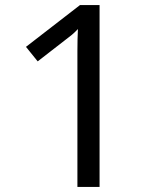

<svg xmlns="http://www.w3.org/2000/svg" viewBox="-20 -734 601 754"><path d="M284 -488Q284 -510 284 -533.5Q284 -557 284.5 -579.5Q285 -602 286 -620Q274 -607 262.5 -597.5Q251 -588 235 -576L128 -493L82 -550L294 -714H371V0H284Z"/></svg>

Font: oriya115
Style: Regular
Weight: 400
Designer: Amélie Bonet and Sol Matas
Foundry: Google LLC
Version: Version 2.003